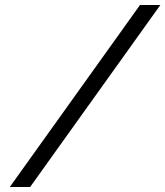

<svg xmlns="http://www.w3.org/2000/svg" viewBox="-20 -672 658 764"><path d="M19 72H100L618 -652H537Z"/></svg>

Font: Charger Sport
Style: ExtObl
Weight: 400
Designer: Jasper
Foundry: Cannot Into Space Fonts
Version: Version 1.1